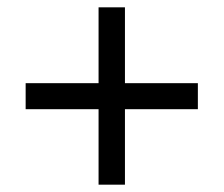

<svg xmlns="http://www.w3.org/2000/svg" viewBox="-20 -615 612 524"><path d="M321 -388H520V-317H321V-111H249V-317H50V-388H249V-595H321Z"/></svg>

Font: Noto Sans Kawi
Style: Regular
Weight: 400
Designer: Fadhl Haqq
Version: Version 1.000